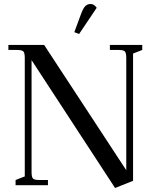

<svg xmlns="http://www.w3.org/2000/svg" viewBox="-20 -927 787 961"><path d="M22 -677V-702H201L612 -75V-637Q612 -662 605 -669.5Q598 -677 573 -677H530V-702H692V-677L646 -659V-22L556 14L138 -626V-66Q138 -41 145 -33.5Q152 -26 177 -26H220V0H58V-26L104 -44V-637Q104 -662 97 -669.5Q90 -677 65 -677ZM352 -766 386 -858Q396 -885 406.5 -896Q417 -907 434 -907Q451 -907 464 -888L376 -757Z"/></svg>

Font: Dihjauti
Style: Bold
Weight: 700
Designer: T. Christopher White
Version: Version 3.0.0